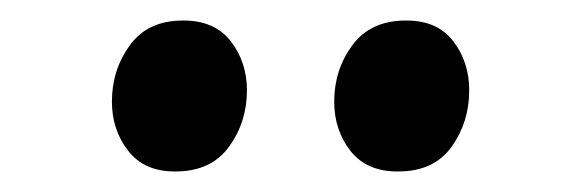

<svg xmlns="http://www.w3.org/2000/svg" viewBox="-20 -812 566 187"><path d="M150 -645Q120.5 -645 104.8 -665.2Q89 -685.5 89 -713Q89 -744 106.5 -768Q124 -792 158 -792H159Q189 -792 204.8 -771.8Q220.5 -751.5 220.5 -724Q220.5 -693 203 -669Q185.5 -645 151 -645ZM367 -645Q337 -645 321.2 -665.2Q305.5 -685.5 305.5 -713Q305.5 -744 323.2 -768Q341 -792 375 -792H376Q406 -792 421.5 -771.8Q437 -751.5 437 -724Q437 -693 419.8 -669Q402.5 -645 368 -645Z"/></svg>

Font: Merriweather 28pt SemiBold
Style: Regular
Weight: 600
Version: Version 2.100